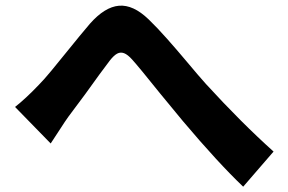

<svg xmlns="http://www.w3.org/2000/svg" viewBox="-20 -688 1040 694"><path d="M120.6 -381.6Q138.2 -399.2 165.9 -432.7Q193.6 -466.2 221.4 -500.8Q271.6 -563 304.8 -602Q358.6 -663 410.1 -667.3Q461.6 -671.6 517.2 -618Q547 -589.4 583.7 -548Q620.4 -506.6 653.4 -467.2Q700.2 -411.2 724.8 -384Q852.6 -244.4 968.8 -140.2L859 -13.2Q769 -98.8 641 -250.4Q600.8 -299 559.2 -349.6Q482.4 -445.4 458.2 -472.2Q441.6 -490.8 428.5 -495.7Q415.4 -500.6 403.4 -494.1Q391.4 -487.6 377 -469.2Q346.8 -430 287.8 -347.4Q252.8 -300.4 227.4 -266.4Q220 -256.8 189.4 -209.4Q177.6 -190.6 163.2 -169.4L34.4 -301.4Q73.4 -332 120.6 -381.6Z"/></svg>

Font: 寒蝉端黑体 Light
Style: Regular
Weight: 300
Designer: ChillDuanSans {Warren2060}; 
Source Han Sans {Ryoko NISHIZUKA 西塚涼子 (kana, bopomofo & ideographs); Paul D. Hunt (Latin, G
Foundry: ChillType&Adobe
Version: Version 1.300;Glyphs 3.3 (3306)